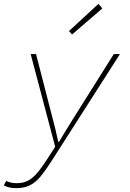

<svg xmlns="http://www.w3.org/2000/svg" viewBox="-60 -760 680 1002"><path d="M24 222Q5 222 -10 218.5Q-25 215 -40 208L-28 184Q-16 190 -3 193Q10 196 26 196Q59 196 84 184Q109 172 133 144Q157 116 188 68L228 6L100 -478H128L210 -160Q218 -132 227.5 -92.5Q237 -53 244 -20H248Q268 -53 292 -92.5Q316 -132 334 -160L534 -478H566L208 82Q178 129 152.5 160Q127 191 97 206.5Q67 222 24 222ZM316 -580 300 -598 454 -740 474 -716Z"/></svg>

Font: SourceCodeVF
Style: Italic
Weight: 200
Italic angle: -11°
Monospace: yes
Designer: Paul D. Hunt, Teo Tuominen
Foundry: Adobe
Version: Version 1.026;hotconv 1.1.0;makeotfexe 2.6.0